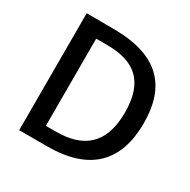

<svg xmlns="http://www.w3.org/2000/svg" viewBox="-165 -899 1046 1055"><g transform="rotate(30 358.0 -371.0)"><path d="M90 0H270C538 0 664 -134 664 -375C664 -606 549 -736 278 -741C215 -742 101 -742 90 -742ZM274 -647C444 -647 545 -576 545 -374C545 -169 436 -94 270 -94H205V-647Z"/></g></svg>

Font: Cheyenne Sans Medium
Style: Regular
Weight: 500
Designer: The Public Sans project authors (U.S. Web Design System), Libre Franklin designed by Pablo Impallari and Rodrigo Fuenzal
Foundry: The Cheyenne Sans Project Authors
Version: Version 2.007